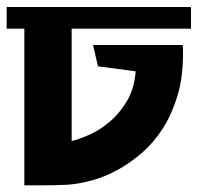

<svg xmlns="http://www.w3.org/2000/svg" viewBox="-22 -578 593 576"><path d="M193 -155Q215 -160 246.5 -174Q278 -188 307.5 -213Q337 -238 359 -275Q381 -312 385 -364L272 -379L257 -443H526Q527 -436 527 -429.5Q527 -423 527 -416Q527 -346 510.5 -291Q494 -236 467 -193.5Q440 -151 405 -120.5Q370 -90 333 -69.5Q296 -49 259.5 -38.5Q223 -28 193 -25Q188 -24 174 -23.5Q160 -23 141.5 -22.5Q123 -22 103.5 -22Q84 -22 70 -22H51V-492H-2V-557H436L435 -558L436 -557H551V-492H193Z"/></svg>

Font: Shorif Bongobondhu ANSI V1
Style: Regular
Weight: 400
Designer: Shorif Uddin Shishir, Shorif art & Design, e-mail : shorifart@gmail.com, facebook : Shorif2001
Foundry: Lipighor Font Foundry
Version: Designed by Shorif Uddin Shishir | Developed by Niladri Shek